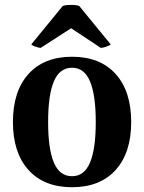

<svg xmlns="http://www.w3.org/2000/svg" viewBox="-20 -768 602 802"><path d="M281 14Q164 14 99 -58Q34 -130 34 -258Q34 -387 99 -459Q164 -531 281 -531Q398 -531 463 -459Q528 -387 528 -258Q528 -130 463 -58Q398 14 281 14ZM281 -32Q332 -32 356 -89Q380 -146 380 -258Q380 -371 356 -428Q332 -485 281 -485Q229 -485 205 -428Q181 -371 181 -258Q181 -146 205 -89Q229 -32 281 -32ZM150 -568Q142 -568 127 -573.5Q112 -579 111 -583L242 -743Q248 -746 262.5 -747Q277 -748 291 -747Q305 -746 311 -743L442 -583Q441 -579 425 -573.5Q409 -568 401 -568L277 -650Z"/></svg>

Font: Arima Thin
Style: Bold
Weight: 700
Version: Version 1.100